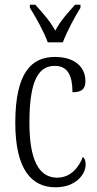

<svg xmlns="http://www.w3.org/2000/svg" viewBox="-20 -786 414 816"><path d="M183 -606H247C264 -651 298 -715 322 -753V-766H299C267 -730 238 -699 215 -656C191 -699 162 -730 130 -766H107V-753C131 -715 167 -651 183 -606ZM216 10C304 10 344 -47 344 -86C344 -103 340 -113 332 -119C315 -75 281 -31 223 -31C145 -31 105 -106 105 -265C105 -453 148 -506 213 -506C270 -506 288 -461 288 -394C324 -394 343 -405 343 -441C343 -503 296 -544 213 -544C115 -544 45 -479 45 -264C45 -63 116 10 216 10Z"/></svg>

Font: Noto Serif Devanagari ExtraCondensed Light
Style: Regular
Weight: 300
Width: 2
Designer: Universal Thirst, Indian Type Foundry and the Monotype Design Team
Foundry: Monotype Imaging Inc.
Version: Version 2.004